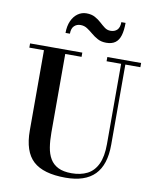

<svg xmlns="http://www.w3.org/2000/svg" viewBox="-105 -1069 951 1164"><g transform="rotate(10 371.0 -487.0)"><path d="M710 -750V-724H617.5V-230Q617.5 -106.5 558.2 -46Q499 14.5 378.5 14.5Q242 14.5 179.2 -43Q116.5 -100.5 116.5 -230V-724H26.5V-750H348V-724H247.5V-240Q247.5 -190.5 254 -149.8Q260.5 -109 278 -79.8Q295.5 -50.5 327.5 -34.5Q359.5 -18.5 410 -18.5Q465.5 -18.5 506.2 -39Q547 -59.5 569.2 -106Q591.5 -152.5 591.5 -230V-724H502V-750ZM480 -834Q449.5 -834 427.2 -846Q405 -858 386.8 -873.5Q368.5 -889 350.2 -901Q332 -913 309 -913Q285.5 -913 269.8 -897.8Q254 -882.5 254 -850H227Q227 -892.5 241 -923.8Q255 -955 279 -972Q303 -989 332 -989Q363.5 -989 385.2 -977Q407 -965 423.8 -949.5Q440.5 -934 456.5 -922Q472.5 -910 493 -910Q518.5 -910 533.8 -925.2Q549 -940.5 549 -973H575Q575 -926 565.5 -895Q556 -864 535 -849Q514 -834 480 -834Z"/></g></svg>

Font: Bodoni Moda SC 9pt SemiBold
Style: Regular
Weight: 600
Designer: Owen Earl
Foundry: indestructible type
Version: Version 2.005